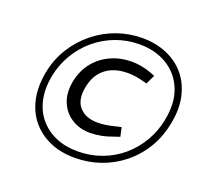

<svg xmlns="http://www.w3.org/2000/svg" viewBox="-122 -902 1080 1004"><g transform="rotate(20 418.0 -400.0)"><path d="M387 -45Q309 -45 248 -72Q187 -99 147 -147.5Q107 -196 92.5 -263Q78 -330 93 -411Q108 -489 147 -552Q186 -615 243 -661Q300 -707 368 -731Q436 -755 508 -755Q584 -755 645.5 -728.5Q707 -702 747 -653.5Q787 -605 802 -538Q817 -471 801 -390Q786 -309 747.5 -245.5Q709 -182 653 -137Q597 -92 529 -68.5Q461 -45 387 -45ZM417 -195Q360 -195 315.5 -223Q271 -251 250.5 -301.5Q230 -352 243 -419Q256 -482 292.5 -527Q329 -572 382.5 -596Q436 -620 497 -620Q524 -620 554 -614.5Q584 -609 609 -599L632 -590L608 -539L584 -545Q561 -551 540.5 -554Q520 -557 497 -557Q450 -557 412 -541Q374 -525 349 -493Q324 -461 315 -413Q300 -338 335 -298.5Q370 -259 437 -259Q458 -259 482.5 -262.5Q507 -266 533 -273L564 -280L575 -230L545 -220Q511 -207 479 -201Q447 -195 417 -195ZM389 -82Q460 -82 522.5 -105Q585 -128 634.5 -170Q684 -212 717.5 -269Q751 -326 764 -393Q784 -493 754.5 -566Q725 -639 659.5 -679Q594 -719 505 -719Q437 -719 375 -696Q313 -673 262.5 -631Q212 -589 178 -532Q144 -475 130 -407Q116 -332 129.5 -272Q143 -212 179.5 -169.5Q216 -127 269.5 -104.5Q323 -82 389 -82Z"/></g></svg>

Font: REM Light
Style: Italic
Weight: 300
Italic angle: -11°
Designer: Octavio Pardo
Foundry: Ashler Design
Version: Version 1.005;gftools[0.9.28]